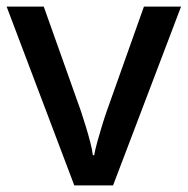

<svg xmlns="http://www.w3.org/2000/svg" viewBox="-20 -559 566 579"><path d="M204 0 0 -539H112L224 -224Q231 -203 238.5 -178.5Q246 -154 252 -131Q258 -108 260 -91H264Q267 -108 273.5 -131.5Q280 -155 287.5 -179.5Q295 -204 302 -224L414 -539H526L321 0Z"/></svg>

Font: Noto Sans Vithkuqi Medium
Style: Regular
Weight: 500
Version: Version 1.001